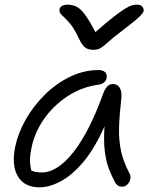

<svg xmlns="http://www.w3.org/2000/svg" viewBox="-20 -795 641 825"><path d="M150 10Q85 10 57 -37Q29 -84 45 -163Q57 -222 90 -280.5Q123 -339 172 -387.5Q221 -436 280.5 -465Q340 -494 403 -494Q421 -494 431 -485.5Q441 -477 438 -460Q433 -435 402 -431Q330 -421 269.5 -381Q209 -341 169 -283.5Q129 -226 116 -163Q110 -136 109 -114.5Q108 -93 114 -63Q129 -54 159 -54Q227 -54 296 -142Q365 -230 425 -397Q432 -414 441.5 -424Q451 -434 466 -434Q486 -434 495.5 -416Q505 -398 501 -368Q493 -300 491.5 -246.5Q490 -193 500 -146.5Q510 -100 536 -51Q543 -40 540 -26Q537 -12 527.5 -2.5Q518 7 506 7Q493 7 485.5 1.5Q478 -4 473 -14Q458 -42 446.5 -73.5Q435 -105 430 -148Q425 -191 429 -252Q387 -157 338.5 -99.5Q290 -42 241 -16Q192 10 150 10ZM568 -775Q584 -775 591.5 -766.5Q599 -758 597 -747Q595 -741 588.5 -733Q582 -725 562.5 -708.5Q543 -692 501 -660Q464 -632 445 -614.5Q426 -597 413 -589Q400 -581 381 -581Q359 -581 345.5 -591Q332 -601 318 -632Q296 -678 276 -699.5Q256 -721 244.5 -731.5Q233 -742 236 -756Q237 -764 246.5 -769.5Q256 -775 269 -775Q291 -775 308.5 -766.5Q326 -758 345 -732.5Q364 -707 390 -657Q439 -700 470 -724Q501 -748 519.5 -759Q538 -770 548.5 -772.5Q559 -775 568 -775Z"/></svg>

Font: Shantell Sans Normal
Style: Italic
Weight: 300
Italic angle: -11.31°
Designer: Stephen Nixon, Anya Danilova, Shantell Martin
Foundry: Arrow Type
Version: Version 1.008;[a672d596b]